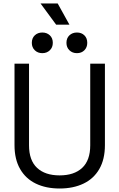

<svg xmlns="http://www.w3.org/2000/svg" viewBox="-20 -1064 682 1098"><path d="M63 -234V-700H146V-233Q146 -147 192 -104Q238 -61 321 -61Q404 -61 450 -104Q496 -147 496 -233V-700H580V-234Q580 -153 548 -97.5Q516 -42 457.5 -14Q399 14 321 14Q243 14 185 -14Q127 -42 95 -97.5Q63 -153 63 -234ZM360 -819Q360 -846 377 -862Q394 -878 420 -878Q446 -878 462.5 -862Q479 -846 479 -819Q479 -793 462.5 -776.5Q446 -760 420 -760Q394 -760 377 -776.5Q360 -793 360 -819ZM162 -819Q162 -846 179 -862Q196 -878 222 -878Q248 -878 265 -862Q282 -846 282 -819Q282 -793 265 -776.5Q248 -760 222 -760Q196 -760 179 -776.5Q162 -793 162 -819ZM301 -923 212 -1044H310L377 -923Z"/></svg>

Font: Space Grotesk Frontify
Style: Regular
Weight: 400
Designer: Florian Karsten
Version: Version 2.000